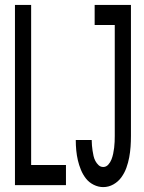

<svg xmlns="http://www.w3.org/2000/svg" viewBox="-20 -755 588 783"><path d="M41 0V-735H107V-82H249V0ZM401 8Q381 8 362 -1.5Q343 -11 330.5 -27Q318 -43 310 -62.5Q302 -82 297.5 -101.5Q293 -121 291 -141.5Q289 -162 289 -183V-184H354V-183Q354 -172 355 -161.5Q356 -151 357.5 -140.5Q359 -130 361.5 -119Q364 -108 369 -98.5Q374 -89 382 -81.5Q390 -74 401 -74Q413 -74 421.5 -83.5Q430 -93 434.5 -104.5Q439 -116 441.5 -128Q444 -140 445.5 -152Q447 -164 447.5 -176.5Q448 -189 448 -201V-653H366V-735H514V-201Q514 -179 512.5 -157Q511 -135 507 -113.5Q503 -92 495.5 -71Q488 -50 475 -32Q462 -14 442.5 -3Q423 8 401 8Z"/></svg>

Font: Iosevka Semi-Condensed Medium
Style: Regular
Weight: 500
Monospace: yes
Designer: Belleve Invis
Foundry: Belleve Invis
Version: Version 27.3.5